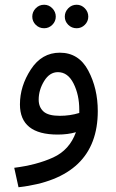

<svg xmlns="http://www.w3.org/2000/svg" viewBox="-20 -559 487 809"><path d="M392 -91Q392 -186 352 -261.5Q312 -337 232 -337Q156 -337 110 -266.5Q64 -196 64 -119Q64 8 223 8Q266 8 300 -2Q273 73 204 104.5Q135 136 40 148L58 230Q392 192 392 -91ZM143 -139Q143 -180 166 -217.5Q189 -255 224 -255Q266 -255 290 -207Q314 -159 314 -97Q314 -89 314 -83Q275 -71 232 -71Q183 -71 163 -89.5Q143 -108 143 -139ZM303 -440Q323 -440 337.5 -454.5Q352 -469 352 -489Q352 -509 337.5 -524Q323 -539 303 -539Q282 -539 267.5 -524Q253 -509 253 -489Q253 -469 267.5 -454.5Q282 -440 303 -440ZM166 -440Q186 -440 200.5 -454.5Q215 -469 215 -489Q215 -509 200.5 -524Q186 -539 166 -539Q145 -539 130.5 -524Q116 -509 116 -489Q116 -469 130.5 -454.5Q145 -440 166 -440Z"/></svg>

Font: Noto Sans Arabic
Style: Regular
Weight: 400
Designer: Nadine Chahine - Monotype Design Team
Foundry: Monotype Imaging Inc.
Version: Version 1.902